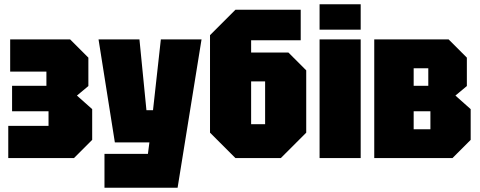

<svg xmlns="http://www.w3.org/2000/svg" viewBox="-20 -746 2263 906"><path d="M415 -86 329 0H19V-152H209V-221H37V-341H199V-408H28V-560H311L397 -474V-340L343 -295L415 -231Z M473 140V-20H678L685 -74H522L445 -560H638L671 -226H702L739 -560H931L818 140Z M1165 -160H1231V-362H1165ZM1091 0 971 -120V-580L1091 -700H1399V-556H1165V-498H1341L1425 -414V-120L1305 0Z M1488 0V-560H1682V0ZM1488 -606V-726H1682V-606Z M1746 -560V0H2115L2201 -86V-231L2129 -295L2183 -340V-474L2097 -560ZM1932 -341V-424H2001V-341ZM1932 -136V-221H2011V-136Z"/></svg>

Font: Tektur Condensed ExtraBold
Style: Regular
Weight: 800
Width: 3
Designer: Adam Jagosz
Foundry: Adam Jagosz
Version: Version 1.005;gftools[0.9.30]